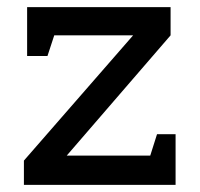

<svg xmlns="http://www.w3.org/2000/svg" viewBox="-20 -518 560 538"><path d="M472 0H47V-68L353 -419H132L113 -361H56V-498H458V-419L167 -82H401L420 -142H472Z"/></svg>

Font: Belgrano
Style: Regular
Weight: 400
Designer: Daniel Hernandez
Foundry: Daniel Hernndez
Version: Version 1.003